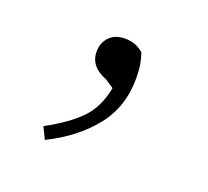

<svg xmlns="http://www.w3.org/2000/svg" viewBox="-59 -151 417 385"><g transform="rotate(20 150.0 42.0)"><path d="M68 165 56 140Q102 115 127 89.5Q152 64 160 21L142 9Q105 -5 105 -37Q105 -56 117 -68.5Q129 -81 150 -81Q174 -81 190 -66Q194 -54 196 -42Q198 -30 198 -13Q198 48 162.5 92Q127 136 68 165Z"/></g></svg>

Font: Source Serif 4 SmText Light
Style: Regular
Weight: 300
Designer: Frank Grießhammer
Foundry: Adobe
Version: Version 4.005;hotconv 1.1.0;makeotfexe 2.6.0